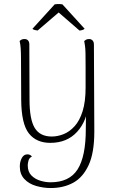

<svg xmlns="http://www.w3.org/2000/svg" viewBox="-20 -711 579 969"><path d="M236 238Q199 238 162.5 227.5Q126 217 103 192.5Q80 168 80 129Q80 105 90 86.5Q100 68 118 68Q133 68 141 79Q127 86 123.5 100.5Q120 115 120 123Q120 156 138.5 174.5Q157 193 183.5 201Q210 209 235 209Q330 209 371.5 144Q413 79 413 -59Q413 -79 413.5 -99.5Q414 -120 414.5 -141.5Q415 -163 415 -184L428 -194Q420 -101 369 -45.5Q318 10 234 10Q163 10 125.5 -38Q88 -86 87 -206L86 -412Q86 -443 84.5 -466Q83 -489 79 -504Q83 -508 88.5 -511Q94 -514 104 -514Q115 -514 121.5 -507Q128 -500 128 -487L129 -207Q129 -108 155.5 -65Q182 -22 241 -22Q271 -22 301 -34Q331 -46 356.5 -74Q382 -102 397 -150Q412 -198 412 -269Q412 -335 412 -376Q412 -417 411.5 -441.5Q411 -466 409 -479.5Q407 -493 405 -504Q408 -507 414 -510.5Q420 -514 430 -514Q440 -514 447 -507Q454 -500 454 -486L456 -47Q456 61 427 123Q398 185 349 211.5Q300 238 236 238ZM170 -557Q166 -557 156 -559.5Q146 -562 144 -566L256 -689Q262 -690 269 -690.5Q276 -691 282.5 -690.5Q289 -690 295 -689L407 -566Q404 -562 395.5 -559.5Q387 -557 381 -557L276 -648Z"/></svg>

Font: Arima ExtraLight
Style: Regular
Weight: 250
Designer: Joana Correia and Natanael Gama
Foundry: NDISCOVER
Version: Version 1.101;gftools[0.9.23]